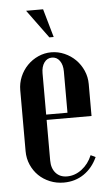

<svg xmlns="http://www.w3.org/2000/svg" viewBox="-51 -710 425 754"><g transform="rotate(-5 161.5 -333.5)"><path d="M31 -367Q31 -395 41.5 -420Q52 -445 70.5 -464Q89 -483 113.5 -494Q138 -505 165 -505Q192 -505 217 -494Q242 -483 260.5 -464.5Q279 -446 290 -421Q301 -396 301 -368V-242H124V-82Q124 -51 140.5 -32.5Q157 -14 185 -14Q216 -14 243 -34.5Q270 -55 284 -89L303 -80Q284 -38 249.5 -14.5Q215 9 170 9Q141 9 115.5 -1.5Q90 -12 71.5 -30Q53 -48 42 -73Q31 -98 31 -127ZM208 -263V-426Q208 -452 196.5 -468Q185 -484 166 -484Q147 -484 135.5 -468Q124 -452 124 -426V-263ZM163 -564 81 -676H148L180 -564Z"/></g></svg>

Font: Moniqa Narrow Heading
Style: Bold
Weight: 700
Width: 4
Designer: Rajesh Rajput
Foundry: Rajesh Rajput
Version: Version 1.000